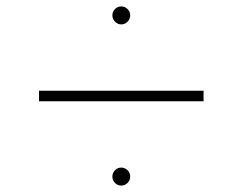

<svg xmlns="http://www.w3.org/2000/svg" viewBox="-20 -714 782 598"><path d="M357.5 -638Q369 -638 377.2 -646.5Q385.5 -655 385.5 -666Q385.5 -677.5 377.2 -685.8Q369 -694 357.5 -694Q346.5 -694 338.2 -685.8Q330 -677.5 330 -666Q330 -655 338.2 -646.5Q346.5 -638 357.5 -638ZM101.5 -398.5H614V-431.5H101.5ZM357.5 -136Q369 -136 377.2 -144.2Q385.5 -152.5 385.5 -164Q385.5 -175.5 377.2 -183.8Q369 -192 357.5 -192Q346.5 -192 338.2 -183.8Q330 -175.5 330 -164Q330 -152.5 338.2 -144.2Q346.5 -136 357.5 -136Z"/></svg>

Font: Spartan ExtraLight
Style: Regular
Weight: 200
Designer: Matt Bailey, Mirko Velimirovic
Foundry: Matt Bailey
Version: Version 1.003; ttfautohint (v1.8.3)